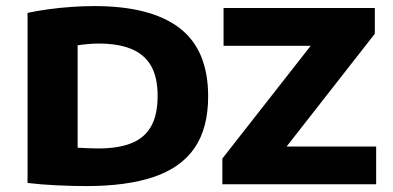

<svg xmlns="http://www.w3.org/2000/svg" viewBox="-20 -622 1326 648"><path d="M271.5 6Q225.5 6 172.5 3.5Q119.5 1 73 -4.5V-578.5Q105 -585.5 143.8 -590.8Q182.5 -596 222.5 -598.8Q262.5 -601.5 298.5 -601.5Q489 -601.5 585.8 -527.5Q682.5 -453.5 682.5 -297Q682.5 -190 637 -123.2Q591.5 -56.5 500 -25.2Q408.5 6 271.5 6ZM312 -121Q380 -121 424.2 -139Q468.5 -157 490.2 -196Q512 -235 512 -298.5Q512 -361 489.8 -399.8Q467.5 -438.5 423.2 -456.8Q379 -475 312 -475Q295.5 -475 275.8 -473.2Q256 -471.5 242 -469V-123.5Q259 -122.5 276.5 -121.8Q294 -121 312 -121ZM730.5 0V-87L1051 -496L1052 -467.5H734.5V-595H1245V-508L925 -99L924 -127.5H1249.5V0Z"/></svg>

Font: Encode Sans SC SemiExpanded
Style: Bold
Weight: 700
Width: 6
Designer: Multiple Designers
Foundry: Impallari Type
Version: Version 3.002